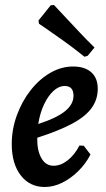

<svg xmlns="http://www.w3.org/2000/svg" viewBox="-20 -736 422 768"><path d="M371 -381Q371 -338 346.5 -304Q322 -270 269 -241.5Q216 -213 129 -185Q128 -134 145.5 -103.5Q163 -73 194 -73Q223 -73 250.5 -94.5Q278 -116 298 -154L315 -153L342 -118Q323 -81 293 -51.5Q263 -22 228.5 -5Q194 12 159 12Q99 12 63 -34.5Q27 -81 27 -160Q27 -219 47.5 -275Q68 -331 102.5 -375Q137 -419 181 -444.5Q225 -470 272 -470Q319 -470 345 -447Q371 -424 371 -381ZM239 -392Q215 -392 193.5 -372Q172 -352 156 -318Q140 -284 133 -240Q207 -264 240.5 -291.5Q274 -319 274 -353Q274 -392 239 -392ZM134 -654 183 -715 196 -716Q196 -716 210 -701Q224 -686 247.5 -661Q271 -636 299.5 -605.5Q328 -575 358 -546L331 -513L318 -509Q273 -545 231 -575Q189 -605 162.5 -623Q136 -641 136 -641Z"/></svg>

Font: Alegreya SemiBold
Style: Italic
Weight: 600
Italic angle: -7°
Designer: Juan Pablo del Peral
Foundry: Huerta Tipografica
Version: Version 2.009